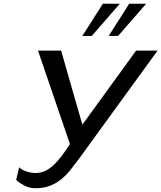

<svg xmlns="http://www.w3.org/2000/svg" viewBox="-20 -991 858 1021"><path d="M401 -148Q378 -117 355.5 -88.5Q333 -60 306 -38Q279 -16 245.5 -3Q212 10 168 10Q136 10 109 -4.5Q82 -19 66 -34L82 -102Q86 -96 95.5 -90.5Q105 -85 117.5 -80.5Q130 -76 143.5 -73.5Q157 -71 168 -71Q197 -71 221 -82.5Q245 -94 266.5 -114.5Q288 -135 309 -163Q330 -191 352 -225L182 -722H305L418 -328L704 -722H818ZM468 -800H418L527 -971H617ZM608 -800H558L667 -971H757Z"/></svg>

Font: Perun
Style: Italic
Weight: 400
Italic angle: -12°
Foundry: Copyright (c) Stefan Peev, Context Ltd, 2016
Version: Version 1.027